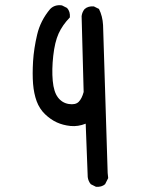

<svg xmlns="http://www.w3.org/2000/svg" viewBox="-20 -589 540 734"><path d="M346.7 125 327.1 115.2Q317.4 103.5 315.4 87.9L307.6 -116.2Q278.3 -104.5 249.5 -107.4Q220.7 -110.4 197.3 -121.1Q173.8 -131.8 152.3 -152.3Q130.9 -172.9 120.1 -202.1Q109.4 -231.4 106.4 -268.6Q103.5 -305.7 106.4 -354.5Q109.4 -403.3 122.1 -457Q134.8 -510.7 171.9 -554.7Q189.5 -572.3 216.8 -568.4L236.3 -558.6Q249 -544.9 247.1 -522.5Q218.8 -493.2 204.1 -460.9Q189.5 -428.7 183.6 -376Q177.7 -323.2 181.6 -280.3Q185.5 -237.3 201.7 -216.3Q217.8 -195.3 243.2 -191.4Q268.6 -187.5 280.8 -199.7Q293 -211.9 299.8 -237.3L292 -527.3Q293.9 -543 303.7 -554.7Q317.4 -566.4 338.9 -564.5L358.4 -554.7Q372.1 -527.3 374 -493.2L391.6 72.3L393.6 91.8L381.8 115.2Q368.2 127 346.7 125Z"/></svg>

Font: JasonHandwriting2
Style: Regular
Weight: 400
Version: Version 1.05.10